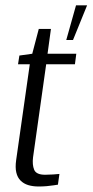

<svg xmlns="http://www.w3.org/2000/svg" viewBox="-20 -696 346 718"><path d="M124.6 1.4Q102.7 1.4 85.6 -3.8Q68.5 -9.1 57 -20.6Q45.4 -32.1 41 -50.8Q36.5 -69.4 40.4 -97.2L91.4 -455.6H47.4L52.5 -488.3L100.6 -495L125 -587.8H170.5L157.8 -495H265.3L260.2 -455.6H152.7L103.6 -107.8Q100.1 -80 107.8 -61.2Q115.5 -42.5 148.8 -42.5Q162.2 -42.5 178.7 -43.6Q195.1 -44.7 202.2 -45.5L196.6 -5.4Q191.6 -4.7 180.6 -3Q169.6 -1.3 155 0.1Q140.4 1.4 124.6 1.4ZM227.8 -546.4 264.3 -676.1H305.7L253 -546.4Z"/></svg>

Font: Alumni Sans Thin
Style: Italic
Weight: 100
Italic angle: -8°
Designer: Robert E. Leuschke
Foundry: Robert E. Leuschke
Version: Version 1.016